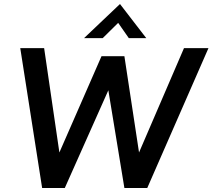

<svg xmlns="http://www.w3.org/2000/svg" viewBox="-20 -937 1059 957"><path d="M81 -697H200L276 -177L486 -657H600L673 -177L897 -697H1019L714 0H600L520 -487L303 0H190ZM578 -917 709 -747H622L569 -823L492 -747H399Z"/></svg>

Font: Hanken Grotesk SemiBold
Style: Italic
Weight: 600
Italic angle: -8°
Designer: Alfredo Marco Pradil
Foundry: Hanken Design Co.
Version: Version 3.014